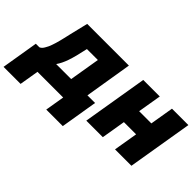

<svg xmlns="http://www.w3.org/2000/svg" viewBox="-133 -950 1517 1517"><g transform="rotate(45 625.0 -191.5)"><path d="M-54 161.9 -2.8 -147.7H36.9Q45.5 -150.9 53.6 -158.4Q61.8 -165.8 68.9 -178.3Q76 -190.7 82 -202.4Q88.1 -214.1 94.5 -233.1Q100.9 -252.1 104.9 -264.7Q109 -277.3 114.5 -299.5Q120 -321.7 122.5 -332Q125 -342.3 130.1 -364.5Q135.3 -386.7 136.4 -392L173.3 -545.5H639.2L573.9 -147.7H659.1L608 161.9H423.3L450.3 0H163.4L136.4 161.9ZM224.4 -147.7H392L434.7 -403.4H312.5L309.7 -392Q290.5 -300.1 270.8 -242.5Q251.1 -185 224.4 -147.7Z M984.4 -545.5 951.3 -348H1087.7L1120.7 -545.5H1304L1213.1 0H1029.8L1063.6 -201.7H927.2L893.5 0H708.8L799.7 -545.5Z"/></g></svg>

Font: Karasuma Gothic
Style: Italic
Weight: 900
Italic angle: -9.39999°
Designer: Rasmus Andersson / Ryoko Nishizuka
Foundry: Genbu
Version: Version 1.00